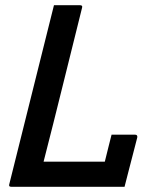

<svg xmlns="http://www.w3.org/2000/svg" viewBox="-20 -720 640 740"><path d="M24 0Q12 0 16 -11Q53 -158 89.5 -305.5Q126 -453 163 -600Q169 -625 175.5 -650Q182 -675 188 -700H288Q300 -700 296 -689Q259 -541 222.5 -393Q186 -245 148 -97H384Q390 -122 397.5 -151.5Q405 -181 410 -201H500Q511 -201 509 -190Q503 -165 493.5 -130Q484 -95 475.5 -60.5Q467 -26 460 0Z"/></svg>

Font: Recursive Mn Lnr St Med
Style: Italic
Weight: 500
Italic angle: -15°
Monospace: yes
Version: Version 1.079;hotconv 1.0.112;makeotfexe 2.5.65598; ttfautoh